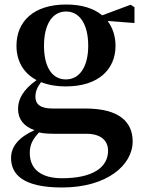

<svg xmlns="http://www.w3.org/2000/svg" viewBox="-20 -572 636 851"><path d="M272 -220C209 -220 175 -278 175 -369C175 -464 212 -521 273 -521C333 -521 371 -465 371 -369C371 -278 334 -220 272 -220ZM272 -189C417 -189 492 -265 492 -369C492 -412 479 -450 457 -479L576 -470V-540L559 -551L433 -504C397 -534 344 -552 273 -552C128 -552 53 -476 53 -369C53 -303 83 -248 142 -217C81 -173 60 -132 60 -89C60 -44 85 -12 133 5C63 36 29 78 29 128C29 201 82 259 255 259C455 259 568 159 568 55C568 -31 509 -91 359 -91H213C159 -91 137 -110 137 -143C137 -167 145 -185 162 -208C192 -196 229 -189 272 -189ZM153 15C178 21 202 21 248 21H363C436 21 459 59 459 96C459 170 391 218 255 218C165 218 112 180 112 106C112 68 126 44 153 15Z"/></svg>

Font: Noto Serif CJK HK
Style: Bold
Weight: 700
Designer: Ryoko NISHIZUKA 西塚涼子 (kana & ideographs); Frank Grießhammer (Latin, Greek & Cyrillic); Wenlong ZHANG 张文龙 (bopomofo); San
Foundry: Adobe
Version: Version 2.001;hotconv 1.1.0;makeotfexe 2.6.0